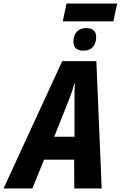

<svg xmlns="http://www.w3.org/2000/svg" viewBox="-78 -1060 679 1080"><path d="M275 -940H560L581 -1040H296ZM392 -775C441 -775 463 -809 463 -852C463 -889 439 -902 407 -902C362 -902 335 -873 335 -826C335 -789 357 -775 392 -775ZM227 -291 308 -494C322 -529 332 -559 341 -592H343C341 -557 341 -524 341 -490V-291ZM-58 0H104L170 -162H339L340 0H494L464 -716H272Z"/></svg>

Font: Noto Sans Display SemiCondensed Extra
Style: Italic
Weight: 800
Width: 4
Italic angle: -12°
Designer: Monotype Design Team
Foundry: Monotype Imaging Inc.
Version: Version 1.900